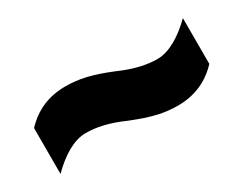

<svg xmlns="http://www.w3.org/2000/svg" viewBox="-38 -601 630 497"><g transform="rotate(-30 277.0 -352.5)"><path d="M259 -289C316 -266 351 -258 391 -258C441 -258 482 -276 515 -311V-448C481 -414 441 -389 406 -389C376 -389 340 -396 295 -416C239 -439 203 -447 163 -447C112 -447 72 -429 39 -394V-257C74 -292 112 -316 148 -316C179 -316 214 -309 259 -289Z"/></g></svg>

Font: Noto Sans Arabic SemCond Blk
Style: Regular
Weight: 900
Width: 4
Designer: Monotype Design Team, Nadine Chahine, Nizar Qandah and Khaled Hosny
Foundry: Monotype Imaging Inc.
Version: Version 2.012